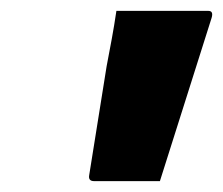

<svg xmlns="http://www.w3.org/2000/svg" viewBox="-20 -770 410 353"><path d="M274 -437H153Q142 -437 144 -448L176 -648Q181 -674 185.5 -698.5Q190 -723 194 -750H363Q373 -750 369 -737Z"/></svg>

Font: Recursive Sn Lnr St XBd
Style: Italic
Weight: 800
Italic angle: -15°
Version: Version 1.079;hotconv 1.0.112;makeotfexe 2.5.65598; ttfautoh